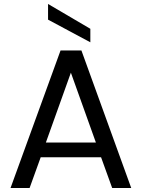

<svg xmlns="http://www.w3.org/2000/svg" viewBox="-20 -947 714 967"><path d="M33 0H129L185 -155H489L545 0H641L390 -693H285ZM337 -581 463 -229H211ZM222 -848 435 -734V-802L222 -927Z"/></svg>

Font: Poppins
Style: Regular
Weight: 400
Designer: Ninad Kale (Devanagari), Jonny Pinhorn (Latin)
Foundry: Indian Type Foundry
Version: 4.004